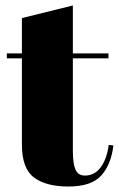

<svg xmlns="http://www.w3.org/2000/svg" viewBox="-20 -671 434 701"><path d="M60 -143V-458H5V-476H60V-605L246 -651V-476H376V-458H246V-121Q246 -74 255.5 -52Q265 -30 290 -30Q325 -30 347.5 -60Q370 -90 377 -142L394 -140Q386 -71 350 -30.5Q314 10 230 10Q148 10 104 -23Q60 -56 60 -143Z"/></svg>

Font: Abril Fatface
Style: Regular
Weight: 400
Designer: Veronika Burian, Jos Scaglione
Foundry: TypeTogether
Version: Version 1.001